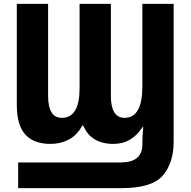

<svg xmlns="http://www.w3.org/2000/svg" viewBox="-20 -734 989 994"><path d="M74 240H609Q768 240 823.5 174Q879 108 879 0V-714H717V-287Q717 -124 625 -124Q554 -124 554 -238V-714H392V-277Q392 -124 300 -124Q229 -124 229 -238V-714H67V-192Q67 -86 111 -37.5Q155 11 242 11Q294 11 337 -12Q380 -35 406 -84H411Q451 11 567 11Q662 11 717 -75H722Q717 -37 717 14Q717 107 605 107H74Z"/></svg>

Font: Noto Sans Display SemiCondensed Extra
Style: Regular
Weight: 800
Width: 4
Designer: Monotype Design Team
Foundry: Monotype Imaging Inc.
Version: Version 1.900